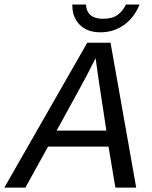

<svg xmlns="http://www.w3.org/2000/svg" viewBox="-71 -853 691 873"><path d="M453.6 0 422.4 -186.5H147.5L44.4 0H-51.3L325.7 -658.7H431.6L548.3 0ZM363.8 -588.4Q341.3 -543.9 323.5 -509.8Q305.7 -475.6 186.5 -259.3H412.6L375.5 -503.4ZM385.3 -706.1Q326.7 -706.1 292.2 -739.7Q257.8 -773.4 257.8 -829.6V-832.5H319.8Q323.7 -767.6 397.5 -767.6Q439 -767.6 463.1 -784.7Q487.3 -801.8 501.5 -832.5H563.5Q539.6 -772.9 492.7 -739.5Q445.8 -706.1 385.3 -706.1Z"/></svg>

Font: Cousine
Style: Italic
Weight: 400
Italic angle: -12°
Monospace: yes
Designer: Steve Matteson
Foundry: Monotype Imaging Inc.
Version: Version 1.21